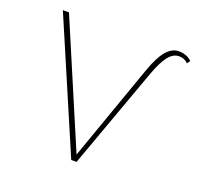

<svg xmlns="http://www.w3.org/2000/svg" viewBox="-118 -790 943 916"><g transform="rotate(20 354.0 -331.5)"><path d="M706 -638 695 -622Q677 -641 649 -641Q619 -641 595 -610.5Q571 -580 547 -514L361 0H334L52 -658H83L349 -33L522 -522Q548 -596 576.5 -629.5Q605 -663 640 -663Q680 -663 706 -638Z"/></g></svg>

Font: Ysabeau Extralight
Style: Regular
Weight: 200
Designer: Christian Thalmann (Catharsis Fonts)
Version: Version 0.003